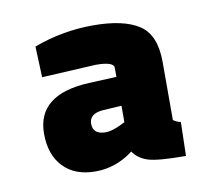

<svg xmlns="http://www.w3.org/2000/svg" viewBox="-50 -716 516 459"><g transform="rotate(-10 208.0 -486.0)"><path d="M351 -544V-403Q359 -397 369 -395L367 -313Q299 -313 275.5 -320.5Q252 -328 240 -346Q198 -314 148 -314Q98 -314 70 -343.5Q42 -373 42 -424Q42 -519 169 -525L236 -528V-550Q236 -565 192 -565L61 -558L58 -633Q128 -659 202 -659Q276 -659 313.5 -634.5Q351 -610 351 -544ZM188 -402Q206 -402 236 -418V-458L189 -455Q157 -452 157 -428Q157 -402 188 -402Z"/></g></svg>

Font: Titillium Web
Style: Bold
Weight: 700
Version: Version 1.001;PS 57.000;hotconv 1.0.70;makeotf.lib2.5.55311